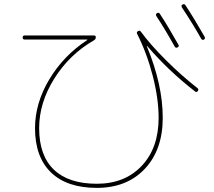

<svg xmlns="http://www.w3.org/2000/svg" viewBox="-20 -862 1040 932"><path d="M828 -636Q780 -722 739 -784Q734 -793 742 -798Q751 -803 756 -795Q802 -724 846 -645Q851 -637 842 -632Q833 -627 828 -636ZM880 -837Q924 -770 973 -684Q978 -675 970 -670Q962 -665 956 -675Q918 -743 863 -826Q858 -835 866 -840Q875 -845 880 -837ZM100 -670Q90 -670 90 -680Q90 -690 100 -690H436Q445 -690 445 -681Q445 -672 437 -667Q317 -598 243.5 -480.5Q170 -363 170 -240Q170 -107 241.5 -38.5Q313 30 450 30Q586 30 668 -57Q750 -144 750 -290Q750 -383 721.5 -493.5Q693 -604 646 -697Q641 -706 650 -711Q659 -716 664 -708Q710 -645 787 -568.5Q864 -492 939 -434Q946 -428 940 -420Q934 -412 927 -418Q799 -517 695 -638Q695 -639 694 -639Q693 -639 693 -637Q770 -451 770 -290Q770 -135 683 -42.5Q596 50 450 50Q305 50 227.5 -25Q150 -100 150 -240Q150 -361 219.5 -477Q289 -593 404 -668V-669Q404 -670 403 -670Z"/></svg>

Font: Rounded Mplus 1c Thin
Style: Regular
Weight: 250
Version: Version 1.059.20150529